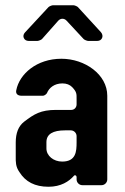

<svg xmlns="http://www.w3.org/2000/svg" viewBox="-20 -706 476 732"><path d="M272 -31V-22C272 -10 282 0 294 0H367C379 0 389 -10 389 -22V-341C389 -422 304 -482 214 -482C120 -482 54 -424 42 -362C39 -348 48 -341 62 -341H144C149 -341 157 -347 159 -351C167 -371 187 -388 218 -388C234 -388 246 -383 255 -374C273 -355 272 -348 272 -328V-308C272 -296 263 -287 252 -287H194C135 -287 110 -271 72 -242C50 -225 40 -198 40 -163V-109C40 -90 39 -71 54 -50C77 -13 113 6 165 6C212 6 243 -14 262 -36C266 -40 272 -37 272 -31ZM228 -209H250C262 -209 272 -199 272 -187V-163C272 -129 270 -90 217 -90C184 -90 157 -112 157 -140V-164C157 -195 182 -209 228 -209ZM234 -627 299 -557C302 -554 312 -550 316 -550H351C369 -550 377 -569 365 -583L277 -679C274 -682 264 -686 260 -686H182C178 -686 168 -682 165 -679L75 -582C63 -569 71 -550 89 -550H123C127 -550 137 -554 140 -557L202 -627C211 -637 225 -637 234 -627Z"/></svg>

Font: DIN Rundschrift
Style: Breit
Weight: 400
Width: 7
Version: Version 1.027